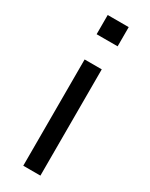

<svg xmlns="http://www.w3.org/2000/svg" viewBox="-188 -746 614 786"><g transform="rotate(30 119.0 -353.5)"><path d="M78.6 0V-502.3H159.6V0ZM69.5 -616.4V-707.2H168.7V-616.4Z"/></g></svg>

Font: Mulish ExtraLight
Style: Regular
Weight: 200
Designer: Vernon Adams
Foundry: Vernon Adams
Version: Version 3.603